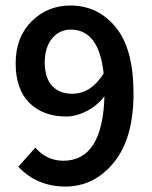

<svg xmlns="http://www.w3.org/2000/svg" viewBox="-20 -668 553 700"><path d="M219.2 12.2Q114.7 12.2 46.9 -60.1L108.9 -129.9Q149.9 -82 210.9 -82Q354 -82 360.8 -316.9Q334 -282.2 295.4 -262.7Q256.8 -243.2 222.2 -243.2Q137.2 -243.2 86.9 -293Q37.1 -342.8 37.1 -437.5Q37.1 -532.2 95.2 -590.3Q153.3 -647.9 236.8 -647.9Q336.9 -647.9 401.9 -568.8Q466.8 -490.2 466.8 -327.1Q466.8 -164.1 395.5 -76.2Q324.2 11.7 219.2 12.2ZM244.1 -326.2Q311 -326.2 357.9 -399.9Q340.8 -560.1 237.8 -560.1Q196.8 -560.1 169.9 -527.8Q143.1 -495.1 143.1 -439.5Q143.6 -383.8 169.9 -355Q196.3 -326.2 244.1 -326.2Z"/></svg>

Font: SourceSansPro-Semibold
Style: Regular
Weight: 600
Designer: Paul D. Hunt
Foundry: Adobe Systems Incorporated
Version: Version 2.020;PS 2.0;hotconv 1.0.86;makeotf.lib2.5.63406